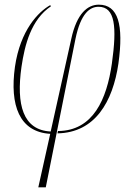

<svg xmlns="http://www.w3.org/2000/svg" viewBox="-20 -562 566 822"><path d="M144 240H176L303 -395C326 -507 366 -533 402 -533C473 -533 481 -447 459 -290C437 -137 379 -2 228 -1L226 9C387 6 463 -126 487 -290C510 -457 486 -542 403 -542C356 -542 309 -506 285 -395L197 1C78 -5 49 -114 72 -276C86 -370 113 -478 198 -535L195 -540C145 -512 67 -434 44 -276C21 -111 63 3 195 11Z"/></svg>

Font: Noto Serif Display Condensed Thin
Style: Italic
Weight: 100
Width: 3
Italic angle: -12°
Designer: Monotype Design Team
Foundry: Monotype Imaging Inc.
Version: Version 2.009